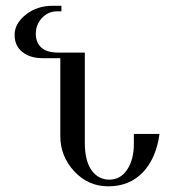

<svg xmlns="http://www.w3.org/2000/svg" viewBox="-20 -657 614 673"><path d="M539.1 -187.5Q527.3 -101.6 480.5 -52.7Q433.6 -3.9 359.4 -3.9Q289.1 -3.9 240.2 -56.6Q191.4 -109.4 191.4 -179.7V-453.1H128.9Q85.9 -453.1 58.6 -474.6Q31.2 -496.1 31.2 -535.2Q31.2 -574.2 70.3 -605.5Q109.4 -636.7 164.1 -636.7H195.3V-617.2H179.7Q148.4 -617.2 127 -593.8Q105.5 -570.3 105.5 -539.1Q105.5 -507.8 125 -490.2Q144.5 -472.7 183.6 -472.7H277.3V-156.2Q277.3 -93.8 300.8 -60.5Q324.2 -27.3 363.3 -27.3Q402.3 -27.3 425.8 -62.5Q449.2 -97.7 449.2 -152.3V-187.5Z"/></svg>

Font: 和音 by 宁静之雨，公众号njzyshare
Style: Regular
Weight: 400
Designer: Steve Matteson
Foundry: Ascender Corporation
Version: Version 6.00;June 8, 2018;FontCreator 11.0.0.2388 32-bit